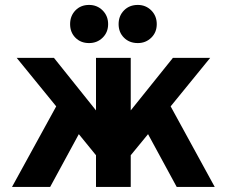

<svg xmlns="http://www.w3.org/2000/svg" viewBox="-20 -740 898 760"><path d="M27.5 0 202.5 -319 46 -511H193.5L360 -303V-511H497.5V-303L664.5 -511H812L655.5 -319L830 0H679.5L566 -209L497.5 -125.5V0H360V-125.5L292 -209L178.5 0ZM525.5 -569.5Q492 -569.5 470.8 -590.8Q449.5 -612 449.5 -644.5Q449.5 -677 470.8 -698.8Q492 -720.5 525.5 -720.5Q557 -720.5 578.8 -698.8Q600.5 -677 600.5 -644.5Q600.5 -612 578.8 -590.8Q557 -569.5 525.5 -569.5ZM332.5 -569.5Q299.5 -569.5 278.5 -590.8Q257.5 -612 257.5 -644.5Q257.5 -677 278.5 -698.8Q299.5 -720.5 332.5 -720.5Q364.5 -720.5 386.2 -698.8Q408 -677 408 -644.5Q408 -612 386.2 -590.8Q364.5 -569.5 332.5 -569.5Z"/></svg>

Font: Overpass ExtraBold
Style: Regular
Weight: 800
Designer: Delve Withrington, Dave Bailey, Thomas Jockin
Foundry: Delve Fonts LLC
Version: Version 4.000; ttfautohint (v1.8.3)